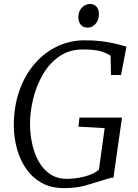

<svg xmlns="http://www.w3.org/2000/svg" viewBox="-20 -958 709 986"><path d="M307.5 8Q241.5 8 193.2 -19.2Q145 -46.5 113.8 -92Q82.5 -137.5 67.2 -193.2Q52 -249 51 -306Q50 -407.5 78.5 -489.5Q107 -571.5 157.5 -630Q208 -688.5 274 -719.8Q340 -751 414 -751Q464 -751 501.5 -746.2Q539 -741.5 565.8 -735.2Q592.5 -729 610 -724Q615 -722.5 619.8 -721Q624.5 -719.5 629.5 -718L601.5 -573H550L548 -672Q528.5 -685 497.5 -694.5Q466.5 -704 405.5 -704Q336 -704 284.8 -668.5Q233.5 -633 200 -575.2Q166.5 -517.5 150 -449.2Q133.5 -381 134 -315.5Q135 -265 146 -216Q157 -167 179.8 -127Q202.5 -87 238.2 -63.2Q274 -39.5 324 -39.5Q366.5 -39.5 413.5 -51.2Q460.5 -63 488 -86.5L517.5 -300L383 -307.5L388 -354H606.5L562.5 -45.5Q548.5 -45.5 534 -40.5Q519.5 -35.5 499 -29.5Q462.5 -18.5 417.8 -5.2Q373 8 307.5 8ZM431.5 -816Q416.5 -816 405.5 -822.2Q394.5 -828.5 388.5 -840.8Q382.5 -853 382.5 -871Q382.5 -900.5 400.8 -919Q419 -937.5 442.5 -937.5Q462.5 -937.5 475.2 -924.2Q488 -911 488 -886Q488 -854 470.2 -835Q452.5 -816 431.5 -816Z"/></svg>

Font: Merriweather Light 18pt Light
Style: Italic
Weight: 300
Italic angle: -7.8°
Version: Version 2.101